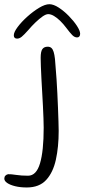

<svg xmlns="http://www.w3.org/2000/svg" viewBox="-81 -640 392 890"><path d="M43 229Q13 229 -10.5 223.2Q-34 217.5 -47.5 208.2Q-61 199 -61 188Q-61 179.5 -56 174.2Q-51 169 -43.5 167.5Q-30.5 167 -6 170.8Q18.5 174.5 49 174.5Q87.5 174.5 104.5 117.2Q121.5 60 121.5 -48Q121.5 -66 120.5 -92.2Q119.5 -118.5 118 -149.5Q116.5 -180.5 114.5 -213Q112.5 -245.5 111 -275.8Q109.5 -306 108.5 -331.2Q107.5 -356.5 107.5 -372Q107.5 -401.5 115.5 -412.5Q123.5 -423.5 140 -423.5Q151 -423.5 157.5 -417.5Q164 -411.5 167.8 -399Q171.5 -386.5 173.8 -366.8Q176 -347 177.5 -319.5Q179.5 -300.5 181.2 -271.2Q183 -242 184.8 -208.2Q186.5 -174.5 187.8 -140.8Q189 -107 190 -78.5Q191 -50 191 -33Q191 41 178 100.2Q165 159.5 133 194.2Q101 229 43 229ZM-1.5 -461Q-17 -461 -17 -476.5Q-17 -491 0.8 -514.8Q18.5 -538.5 45.5 -562.8Q72.5 -587 100.2 -603.8Q128 -620.5 148 -620.5Q167 -620.5 191.2 -604.8Q215.5 -589 238.2 -565.8Q261 -542.5 275.8 -519.8Q290.5 -497 290.5 -483.5Q290.5 -475.5 286.8 -471Q283 -466.5 276.5 -466.5Q264.5 -466.5 253.8 -477.5Q243 -488.5 225 -512.5Q213 -528.5 198.5 -542.8Q184 -557 169.5 -565.8Q155 -574.5 142.5 -574.5Q132 -574.5 116.5 -563.8Q101 -553 83.5 -536.2Q66 -519.5 50.5 -501Q30.5 -478.5 19.8 -469.8Q9 -461 -1.5 -461Z"/></svg>

Font: Gluten ExtraLight
Style: Regular
Weight: 250
Designer: Tyler Finck
Foundry: Etcetera Type Company
Version: Version 1.300